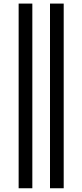

<svg xmlns="http://www.w3.org/2000/svg" viewBox="-20 -801 455 1061"><path d="M332 -781.2V239.3H256.3V-781.2ZM158.7 -781.2V239.3H83V-781.2Z"/></svg>

Font: Andika
Style: Regular
Weight: 400
Designer: Victor Gaultney, Annie Olsen, Julie Remington, Don Collingsworth, Eric Hays
Foundry: SIL International
Version: Version 1.001